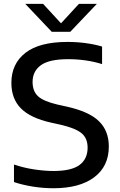

<svg xmlns="http://www.w3.org/2000/svg" viewBox="-20 -967 623 996"><path d="M257 9.5Q204.5 9.5 152 1.2Q99.5 -7 52.5 -22.5V-113.5Q102.5 -96.5 157 -88.2Q211.5 -80 258 -80Q350.5 -80 392.5 -111.2Q434.5 -142.5 434.5 -201Q434.5 -250.5 402.5 -276.5Q370.5 -302.5 292 -320.5L244.5 -331Q138.5 -354.5 88.8 -404.5Q39 -454.5 39 -537Q39 -636 111.8 -692.8Q184.5 -749.5 330 -749.5Q379 -749.5 425.2 -743.2Q471.5 -737 509.5 -725.5V-634.5Q427.5 -660 333 -660Q235.5 -660 192.2 -628.8Q149 -597.5 149 -542Q149 -494 177.2 -467.8Q205.5 -441.5 278.5 -424.5L326 -414Q441.5 -388.5 493 -338.5Q544.5 -288.5 544.5 -207Q544.5 -104.5 468.8 -47.5Q393 9.5 257 9.5ZM248.5 -802 111 -947H203.5L296.5 -846L389.5 -947H482.5L344.5 -802Z"/></svg>

Font: Encode Sans SmExp Md
Style: Regular
Weight: 500
Width: 6
Designer: Multiple Designers
Foundry: Impallari Type
Version: Version 3.002; ttfautohint (v1.8.3) -l 8 -r 50 -G 200 -x 14 